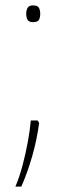

<svg xmlns="http://www.w3.org/2000/svg" viewBox="-20 -562 246 711"><path d="M102 -480Q87 -480 82 -489Q77 -498 77 -511Q77 -523 82 -532.5Q87 -542 102 -542Q120 -542 124.5 -532.5Q129 -523 129 -511Q129 -498 124.5 -489Q120 -480 102 -480ZM119 -116 125 -107Q117 -46 99.5 15.5Q82 77 59 129H37Q52 94 63.5 50.5Q75 7 83 -36.5Q91 -80 94 -116Z"/></svg>

Font: Noto Sans Tamil Thin
Style: Regular
Weight: 100
Designer: Jelle Bosma - Monotype Design Team
Foundry: Monotype Imaging Inc.
Version: Version 2.004; ttfautohint (v1.8.4.7-5d5b)